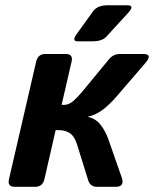

<svg xmlns="http://www.w3.org/2000/svg" viewBox="-20 -721 594 741"><path d="M37.1 0Q7.8 0 14.6 -29.3L119.6 -483.4Q126.5 -512.7 155.3 -512.7H233.4Q263.2 -512.7 256.3 -483.4L217.8 -316.4H229Q243.2 -316.4 259.3 -328.4Q275.4 -340.3 307.1 -378.9L400.9 -492.7Q417.5 -512.7 443.4 -512.7H533.2Q571.3 -512.7 540 -476.6L430.7 -349.6Q403.3 -317.9 377.4 -298.1Q351.6 -278.3 319.8 -270.5L319.3 -269.5Q347.7 -264.6 367.2 -240.5Q386.7 -216.3 398.9 -181.6L449.7 -36.1Q462.4 0 426.3 0H354.5Q328.1 0 320.3 -25.4L276.9 -165Q267.1 -195.8 249.3 -207.3Q231.4 -218.8 206.5 -218.8H194.8L151.4 -29.3Q144.5 0 115.2 0ZM279.8 -561.5Q255.4 -561.5 276.4 -590.3L339.4 -677.7Q356 -700.7 396.5 -700.7H470.7Q501.5 -700.7 475.1 -671.9L390.6 -579.6Q374 -561.5 336.9 -561.5Z"/></svg>

Font: Istok
Style: Bold Italic
Weight: 700
Italic angle: -13°
Designer: Andrey V. Panov
Foundry: Andrey V. Panov
Version: Version 1.0.3